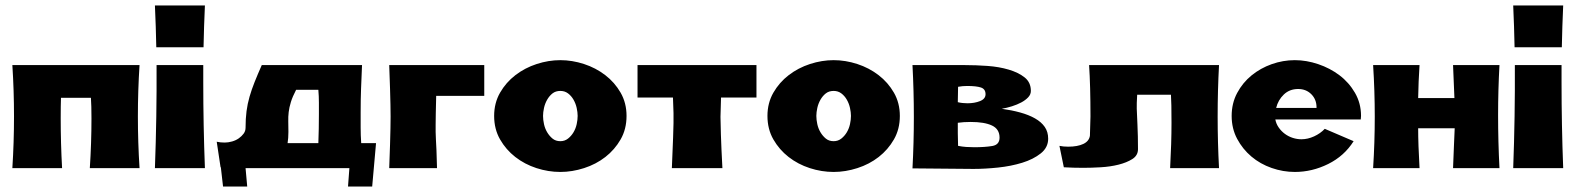

<svg xmlns="http://www.w3.org/2000/svg" viewBox="-20 -612 5735 699"><path d="M307 0Q313 -91 313 -181Q313 -228 311 -256H202Q201 -228 201 -181Q201 -91 206 0H25Q31 -94 31 -188Q31 -282 25 -375H488Q482 -282 482 -188Q482 -94 488 0Z M720 -312Q720 -156 726 0H544Q551 -187 550 -375H720ZM726 -592Q724 -554 723 -516L721 -440H549L547 -516Q546 -554 544 -592Z M784 -3H783L769 -96Q782 -93 798 -93Q811 -93 825 -97Q839 -101 849.5 -108.5Q860 -116 867 -125.5Q874 -135 874 -147Q874 -180 877.5 -207Q881 -234 888.5 -260Q896 -286 907 -313.5Q918 -341 933 -375H1298Q1296 -328 1294.5 -289.5Q1293 -251 1293 -203Q1293 -175 1293 -147.5Q1293 -120 1295 -91H1349L1335 67H1247L1252 0H874L880 67H792ZM1141 -238Q1141 -252 1140.5 -261.5Q1140 -271 1139 -285H1058Q1045 -260 1039 -240.5Q1033 -221 1031 -204Q1029 -187 1029.5 -170Q1030 -153 1030 -132Q1030 -109 1027 -91H1139Q1140 -117 1140.5 -143.5Q1141 -170 1141 -196Z M1397 0Q1399 -52 1400 -86Q1401 -120 1401.5 -144Q1402 -168 1402 -187.5Q1402 -207 1401.5 -231Q1401 -255 1400 -288.5Q1399 -322 1397 -375H1743V-263H1568Q1567 -222 1566.5 -198Q1566 -174 1566 -158.5Q1566 -143 1566 -131.5Q1566 -120 1567 -104.5Q1568 -89 1569 -65Q1570 -41 1571 0H1397Z M2020 -393Q2063 -393 2106 -379Q2149 -365 2183.5 -338.5Q2218 -312 2239.5 -274.5Q2261 -237 2261 -190Q2261 -142 2239.5 -104.5Q2218 -67 2184 -40.5Q2150 -14 2106.5 0Q2063 14 2020 14Q1976 14 1933 0Q1890 -14 1856 -40.5Q1822 -67 1800.5 -104.5Q1779 -142 1779 -190Q1779 -237 1800.5 -274.5Q1822 -312 1856.5 -338.5Q1891 -365 1934 -379Q1977 -393 2020 -393ZM2020 -281Q2003 -281 1991.5 -272Q1980 -263 1972 -249Q1964 -235 1960.5 -219Q1957 -203 1957 -190Q1957 -176 1960.5 -160Q1964 -144 1972 -130.5Q1980 -117 1991.5 -107.5Q2003 -98 2020 -98Q2036 -98 2048 -107.5Q2060 -117 2068 -130.5Q2076 -144 2079.5 -160Q2083 -176 2083 -190Q2083 -203 2079.5 -219Q2076 -235 2068 -249Q2060 -263 2048 -272Q2036 -281 2020 -281Z M2734 -257H2605Q2603 -203 2603 -186.5Q2603 -170 2604.5 -122.5Q2606 -75 2610 0H2426Q2432 -140 2432 -164V-200Q2432 -213 2430 -257H2301V-375H2734Z M3015 -393Q3058 -393 3101 -379Q3144 -365 3178.5 -338.5Q3213 -312 3234.5 -274.5Q3256 -237 3256 -190Q3256 -142 3234.5 -104.5Q3213 -67 3179 -40.5Q3145 -14 3101.5 0Q3058 14 3015 14Q2971 14 2928 0Q2885 -14 2851 -40.5Q2817 -67 2795.5 -104.5Q2774 -142 2774 -190Q2774 -237 2795.5 -274.5Q2817 -312 2851.5 -338.5Q2886 -365 2929 -379Q2972 -393 3015 -393ZM3015 -281Q2998 -281 2986.5 -272Q2975 -263 2967 -249Q2959 -235 2955.5 -219Q2952 -203 2952 -190Q2952 -176 2955.5 -160Q2959 -144 2967 -130.5Q2975 -117 2986.5 -107.5Q2998 -98 3015 -98Q3031 -98 3043 -107.5Q3055 -117 3063 -130.5Q3071 -144 3074.5 -160Q3078 -176 3078 -190Q3078 -203 3074.5 -219Q3071 -235 3063 -249Q3055 -263 3043 -272Q3031 -281 3015 -281Z M3627 -216Q3663 -211 3694 -202.5Q3725 -194 3748 -181Q3771 -168 3783.5 -150Q3796 -132 3796 -107Q3796 -75 3769 -53.5Q3742 -32 3701.5 -19.5Q3661 -7 3613.5 -2Q3566 3 3524 3Q3468 3 3413 2Q3358 1 3302 1Q3307 -92 3307 -186Q3307 -281 3302 -375H3494Q3533 -375 3575 -372Q3617 -369 3652.5 -358.5Q3688 -348 3710.5 -330Q3733 -312 3733 -281Q3733 -268 3723 -257.5Q3713 -247 3698 -239Q3683 -231 3664 -225Q3645 -219 3627 -216ZM3467 -127Q3467 -108 3468 -81Q3483 -78 3497.5 -77Q3512 -76 3527 -76Q3566 -76 3592.5 -80.5Q3619 -85 3619 -111Q3619 -142 3591.5 -155Q3564 -168 3514 -168Q3488 -168 3467 -165ZM3568 -269Q3568 -288 3551 -293.5Q3534 -299 3501 -299Q3484 -299 3468 -296L3467 -240Q3475 -238 3484 -237Q3493 -236 3502 -236Q3528 -236 3548 -244Q3568 -252 3568 -269Z M4418 -375Q4413 -282 4413 -188Q4413 -94 4418 0H4240Q4245 -91 4245 -165Q4245 -239 4243 -267H4120Q4118 -233 4118.5 -216.5Q4119 -200 4121 -158.5Q4123 -117 4123 -69Q4123 -46 4102.5 -33Q4082 -20 4052 -12.5Q4022 -5 3987 -3Q3952 -1 3924 -1Q3906 -1 3888.5 -1.5Q3871 -2 3853 -3L3837 -81Q3851 -78 3869 -78Q3903 -78 3924 -88Q3945 -98 3948 -118L3950 -188Q3950 -300 3945 -375Z M4623 -177Q4626 -161 4635.5 -147.5Q4645 -134 4658 -124.5Q4671 -115 4686.5 -110Q4702 -105 4718 -105Q4741 -105 4764 -115.5Q4787 -126 4803 -143L4908 -98Q4874 -44 4815.5 -15Q4757 14 4694 14Q4651 14 4609.5 -0.5Q4568 -15 4536 -42Q4504 -69 4484 -106.5Q4464 -144 4464 -190Q4464 -236 4484 -273.5Q4504 -311 4536.5 -337.5Q4569 -364 4610 -378.5Q4651 -393 4694 -393Q4736 -393 4779 -378.5Q4822 -364 4856.5 -338Q4891 -312 4913 -274Q4935 -236 4935 -190L4934 -177ZM4773 -219V-221Q4773 -250 4754 -269Q4735 -288 4706 -288Q4675 -288 4654 -268Q4633 -248 4626 -219Z M5439 -375Q5434 -284 5434 -193Q5434 -96 5439 0H5270Q5272 -44 5273.5 -87Q5275 -130 5276 -145H5143Q5143 -87 5148 0H4979Q4982 -47 4983.5 -93.5Q4985 -140 4985 -187Q4985 -234 4983.5 -281Q4982 -328 4979 -375H5148Q5144 -315 5143 -255H5275Q5273 -315 5270 -375Z M5665 -312Q5665 -156 5671 0H5489Q5496 -187 5495 -375H5665ZM5671 -592Q5669 -554 5668 -516L5666 -440H5494L5492 -516Q5491 -554 5489 -592Z"/></svg>

Font: CAT Rhythmus
Style: Regular
Weight: 400
Designer: Peter Wiegel nach alter Vorlage
Foundry: Peter Wiegel
Version: 1.000